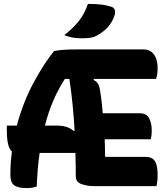

<svg xmlns="http://www.w3.org/2000/svg" viewBox="-20 -953 840 983"><path d="M168 2Q156 6 143.5 8Q131 10 116 10Q71 10 52 -5Q33 -20 33 -57Q33 -117 41 -177Q15 -199 15 -285V-310H66Q99 -432 152 -530Q205 -628 257 -692Q286 -697 313 -698.5Q340 -700 378 -700H715Q749 -700 768 -674.5Q787 -649 787 -604Q787 -571 779 -549H461L459 -544Q478 -534 485 -518Q492 -502 497 -459Q500 -438 502 -416.5Q504 -395 506 -373H696Q731 -373 744 -346.5Q757 -320 757 -285Q757 -260 752 -240H516Q518 -194 518 -150H725Q758 -150 772.5 -129Q787 -108 787 -58Q787 -23 781 0H460Q427 0 397.5 -10.5Q368 -21 368 -50Q368 -76 367.5 -106.5Q367 -137 366 -170H183Q177 -131 173.5 -88Q170 -45 168 2ZM269 -310Q328 -310 356 -283L362 -285Q358 -351 351.5 -418.5Q345 -486 335 -549H312Q281 -501 255 -442.5Q229 -384 210 -310ZM430 -933Q471 -933 499.5 -929.5Q528 -926 551 -918Q565 -913 568 -900.5Q571 -888 566 -872Q553 -837 532.5 -814.5Q512 -792 480 -773Q462 -763 444.5 -760Q427 -757 399 -757Q374 -757 353 -760.5Q332 -764 309 -773Q355 -809 384.5 -846.5Q414 -884 430 -933Z"/></svg>

Font: Recursive Sn Csl St XBd
Style: Regular
Weight: 800
Version: Version 1.085;hotconv 1.1.0;makeotfexe 2.6.0; ttfautohint (v